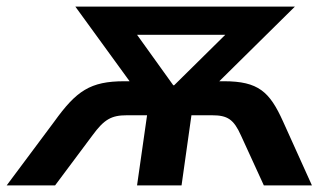

<svg xmlns="http://www.w3.org/2000/svg" viewBox="-49 -559 969 579"><path d="M117.2 0 229.5 -150.4C265.1 -199.2 287.1 -211.4 333.5 -211.4H394.5L364.3 0H498.5L528.3 -211.4H590.3C637.2 -211.4 655.8 -199.2 677.7 -150.4L746.6 0H891.6L804.7 -192.4C764.2 -282.2 730.5 -314 626 -314H612.3L840.3 -539.1H178.2L341.8 -314H326.2C222.7 -314 181.2 -284.7 114.7 -192.4L-28.8 0ZM364.3 -454.1H630.4L476.1 -301.8H473.6Z"/></svg>

Font: Winston SemiBold
Style: Italic
Weight: 600
Italic angle: -8.13011°
Designer: Vernon Adams, Kim Jin-seong, David Berlow, Cristiano Sobral
Foundry: The Winston Project Authors
Version: Version 3.004